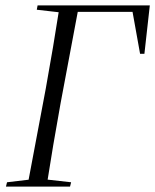

<svg xmlns="http://www.w3.org/2000/svg" viewBox="-20 -690 574 710"><path d="M498 -491 468 -658 504 -646H228L232 -670H534L514 -491ZM2 0 6 -16 107 -28H136L243 -16L239 0ZM81 0 149 -361Q163 -438 176 -515.5Q189 -593 201 -670H272L204 -308Q190 -231 177 -154Q164 -77 152 0ZM116 -654 119 -670H253L248 -642H221Z"/></svg>

Font: Source Serif 4 60pt
Style: Italic
Weight: 400
Italic angle: -12°
Version: Version 4.004;hotconv 1.0.116;makeotfexe 2.5.65601